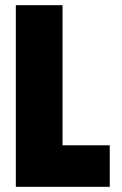

<svg xmlns="http://www.w3.org/2000/svg" viewBox="-20 -720 469 740"><path d="M41 0H403V-160H221V-700H41Z"/></svg>

Font: Advent Pro Black
Style: Regular
Weight: 900
Version: Version 3.000